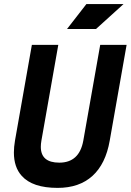

<svg xmlns="http://www.w3.org/2000/svg" viewBox="-20 -914 643 944"><path d="M263.2 9.8Q139.6 9.8 86.9 -49.3Q48.3 -91.8 48.3 -164.1Q48.3 -191.4 53.7 -222.7L136.7 -693.4H266.6L183.6 -222.7Q180.7 -206.1 180.7 -191.9Q180.7 -114.3 271.5 -114.3Q370.1 -114.3 389.6 -222.7L472.7 -693.4H602.5L519.5 -222.7Q499.5 -107.9 434.6 -49.1Q369.6 9.8 263.2 9.8ZM309.6 -771.5 404.8 -894H587.4L452.1 -771.5Z"/></svg>

Font: CaskaydiaCove NFP
Style: Bold Italic
Weight: 700
Italic angle: -10°
Designer: Aaron Bell
Foundry: Saja Typeworks
Version: Version 2111.001; VTT 6.35;Nerd Fonts 3.1.1